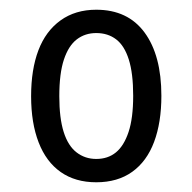

<svg xmlns="http://www.w3.org/2000/svg" viewBox="-20 -756 396 395"><path d="M178 -381Q135 -381 105 -402Q75 -423 59.5 -463Q44 -503 44 -558Q44 -613 59 -652.5Q74 -692 104.5 -714Q135 -736 178 -736Q243 -736 277.5 -689Q312 -642 312 -559Q312 -504 297 -464Q282 -424 252 -402.5Q222 -381 178 -381ZM178 -429Q202 -429 218.5 -442.5Q235 -456 244.5 -484.5Q254 -513 254 -559Q254 -605 245 -633.5Q236 -662 219 -675Q202 -688 178 -688Q155 -688 138 -675Q121 -662 111.5 -633.5Q102 -605 102 -558Q102 -513 111 -484.5Q120 -456 137.5 -442.5Q155 -429 178 -429Z"/></svg>

Font: Mona Sans SemiCondensed
Style: Regular
Weight: 400
Width: 4
Designer: Deni Anggara
Foundry: GitHub
Version: Version 2.000